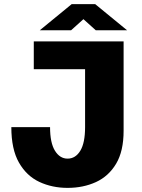

<svg xmlns="http://www.w3.org/2000/svg" viewBox="-20 -901 690 932"><path d="M308 11Q233 11 171 -18Q109 -47 72 -111.8Q35 -176.5 35 -284H223Q223 -207.5 246.8 -169.2Q270.5 -131 308 -131Q346.5 -131 369.8 -169.2Q393 -207.5 393 -284V-565H144V-700H580V-266Q580 -167.5 543.8 -106.5Q507.5 -45.5 445.8 -17.2Q384 11 308 11ZM173 -754 328 -881H442L597 -754H445L385 -808L325 -754Z"/></svg>

Font: Trispace ExtraBold
Style: Regular
Weight: 800
Designer: Tyler Finck
Foundry: Etcetera Type Company
Version: Version 1.210; ttfautohint (v1.8.3)